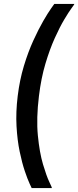

<svg xmlns="http://www.w3.org/2000/svg" viewBox="-20 -796 398 976"><path d="M141 160Q141 160 130.5 137.5Q120 115 106 73.5Q92 32 80 -25.5Q68 -83 64 -154.5Q60 -226 70 -308Q80 -390 101.5 -461Q123 -532 149.5 -590Q176 -648 200 -689.5Q224 -731 240 -753.5Q256 -776 256 -776H358Q359 -775 344.5 -755.5Q330 -736 307 -697.5Q284 -659 258.5 -602.5Q233 -546 211 -472.5Q189 -399 178 -308Q164 -194 172.5 -107Q181 -20 198.5 39Q216 98 230.5 128.5Q245 159 244 160Z"/></svg>

Font: Inclusive Sans Medium
Style: Italic
Weight: 500
Italic angle: -7°
Designer: Olivia King
Foundry: Olivia King
Version: Version 2.004